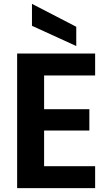

<svg xmlns="http://www.w3.org/2000/svg" viewBox="-20 -977 572 997"><path d="M69 0H474V-114H209V-299H444V-410H209V-585H474V-699H69ZM146 -843 376 -738V-838L146 -957Z"/></svg>

Font: Poppins SemiBold
Style: Regular
Weight: 600
Designer: Ninad Kale (Devanagari), Jonny Pinhorn (Latin)
Foundry: Indian Type Foundry
Version: 4.004